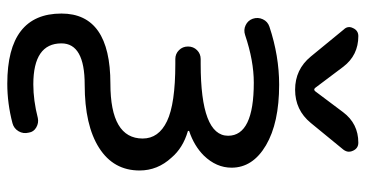

<svg xmlns="http://www.w3.org/2000/svg" viewBox="-264 -556 1027 540"><g transform="rotate(90 250.0 -286.5)"><path d="M215.8 -83Q370.1 -83 370.1 -173.8Q370.1 -218.8 321.3 -242.2Q272.5 -265.6 160.2 -265.6H146.5Q131.8 -265.6 121.6 -275.9Q111.3 -286.1 111.3 -301.3Q111.3 -316.4 121.6 -326.7Q131.8 -336.9 146.5 -336.9H160.2Q362.3 -336.9 362.3 -414.1Q362.3 -486.3 212.9 -486.3Q151.4 -486.3 79.1 -461.9Q64.5 -457 51.3 -463.4Q38.1 -469.7 33.2 -483.4Q28.3 -498 34.7 -511.7Q41 -525.4 55.7 -530.3Q137.7 -557.6 218.8 -557.6Q326.2 -557.6 389.2 -520.5Q452.1 -483.4 452.1 -423.8Q452.1 -380.9 418 -345.7Q390.6 -318.4 349.6 -304.7Q348.6 -304.7 348.6 -302.7Q348.6 -300.8 349.6 -300.8Q396.5 -287.1 423.8 -254.9Q460 -215.8 460 -165Q460 -91.8 396.5 -51.3Q333 -10.7 218.8 -10.7Q102.5 -10.7 102.5 54.7Q102.5 133.8 217.8 133.8Q262.7 133.8 312.5 121.1Q326.2 118.2 338.9 125.5Q351.6 132.8 353.5 146.5Q357.4 162.1 349.6 175.3Q341.8 188.5 327.1 192.4Q271.5 207 215.8 207Q18.6 207 18.6 54.7Q18.6 -83 215.8 -83ZM227.5 -659.2Q232.4 -653.3 237.3 -659.2L295.9 -737.3Q328.1 -780.3 381.8 -780.3Q397.5 -780.3 404.3 -765.6Q407.2 -759.8 407.2 -753.9Q407.2 -746.1 401.4 -738.3L326.2 -646.5Q290 -602.5 232.9 -602.5Q175.8 -602.5 139.6 -646.5L63.5 -739.3Q56.6 -746.1 56.6 -754.9Q56.6 -759.8 59.6 -765.6Q66.4 -780.3 82 -780.3Q135.7 -780.3 168 -738.3Z"/></g></svg>

Font: Rounded Mgen+ 1m regular
Style: Regular
Weight: 400
Designer: [Source Han Sans]
Ryoko NISHIZUKA  (kana & ideographs); Paul D. Hunt (Latin, Greek & Cyrillic); Wenlong ZHANG  (bopomofo
Version: Version 1.059.20150602